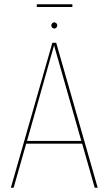

<svg xmlns="http://www.w3.org/2000/svg" viewBox="-20 -882 510 902"><path d="M366 -207H103L44 0H31L226 -681H244L439 0H425ZM362 -220 234 -669 107 -220ZM249 -763Q249 -757 245 -752.5Q241 -748 235 -748Q229 -748 225 -752.5Q221 -757 221 -763Q221 -768 225 -772.5Q229 -777 235 -777Q241 -777 245 -772.5Q249 -768 249 -763ZM153 -849V-862H320V-849Z"/></svg>

Font: Fira Sans Compressed Hair
Style: Regular
Weight: 100
Width: 1
Designer: bBox Type GmbH & Carrois Corporate GbR & Edenspiekermann AG
Foundry: bBox Type GmbH & Carrois Corporate GbR & Edenspiekermann AG
Version: Version 4.301